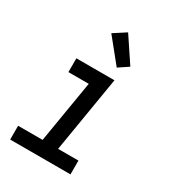

<svg xmlns="http://www.w3.org/2000/svg" viewBox="-185 -864 869 965"><g transform="rotate(30 250.0 -381.5)"><path d="M27 0V-80H169L229 -440H111V-520H332L259 -80H377V0ZM310 -581 200 -717 271 -763 367 -619Z"/></g></svg>

Font: Iosevka SS18 Medium
Style: Italic
Weight: 500
Italic angle: -9°
Monospace: yes
Designer: Belleve Invis
Foundry: Belleve Invis
Version: Version 25.1.1; ttfautohint (v1.8.4)